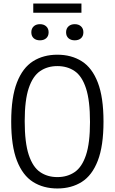

<svg xmlns="http://www.w3.org/2000/svg" viewBox="-20 -1059 650 1088"><path d="M305 9Q226 9 167.2 -28Q108.5 -65 76 -148.5Q43.5 -232 43.5 -370Q43.5 -508 76 -591.5Q108.5 -675 167.2 -712Q226 -749 305 -749Q384.5 -749 443.2 -712Q502 -675 534.2 -591.5Q566.5 -508 566.5 -370Q566.5 -232 534.2 -148.5Q502 -65 443.2 -28Q384.5 9 305 9ZM305 -55.5Q361.5 -55.5 403 -83.8Q444.5 -112 467.2 -180Q490 -248 490 -367.5Q490 -489.5 467.2 -558.8Q444.5 -628 403 -656.2Q361.5 -684.5 305 -684.5Q249 -684.5 207.5 -656.2Q166 -628 143 -560Q120 -492 120 -372.5Q120 -250.5 143 -181.2Q166 -112 207.5 -83.8Q249 -55.5 305 -55.5ZM403.5 -830.5Q381.5 -830.5 368 -842.5Q354.5 -854.5 354.5 -876Q354.5 -897 368 -909.5Q381.5 -922 403.5 -922Q426 -922 439.2 -909.5Q452.5 -897 452.5 -876Q452.5 -854.5 439.2 -842.5Q426 -830.5 403.5 -830.5ZM206.5 -830.5Q184 -830.5 170.8 -842.5Q157.5 -854.5 157.5 -876Q157.5 -897 170.8 -909.5Q184 -922 206.5 -922Q228.5 -922 242 -909.5Q255.5 -897 255.5 -876Q255.5 -854.5 242 -842.5Q228.5 -830.5 206.5 -830.5ZM168.5 -987V-1039H441.5V-987Z"/></svg>

Font: Encode Sans Condensed
Style: Regular
Weight: 400
Width: 3
Designer: Multiple Designers
Foundry: Impallari Type
Version: Version 3.000; ttfautohint (v1.8.3) -l 8 -r 50 -G 200 -x 14 